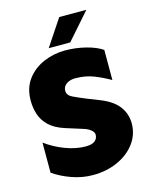

<svg xmlns="http://www.w3.org/2000/svg" viewBox="-127 -932 814 1028"><g transform="rotate(-15 280.0 -418.0)"><path d="M258.8 14.6Q200.2 14.6 142.6 -5.9Q85 -26.4 42 -56.6V-223.6Q88.9 -188.5 147.9 -166Q207 -143.6 261.7 -143.6Q295.9 -143.6 312 -156.7Q328.1 -169.9 328.1 -190.4Q328.1 -200.2 321.3 -209Q314.5 -217.8 301.3 -225.6Q288.1 -233.4 270.5 -238.3L177.7 -267.6Q123 -285.2 92.8 -314.5Q62.5 -343.8 50.8 -380.4Q39.1 -417 39.1 -456.1Q39.1 -525.4 74.2 -572.8Q109.4 -620.1 166 -644.5Q222.7 -668.9 286.1 -668.9Q343.8 -668.9 399.9 -654.8Q456.1 -640.6 490.2 -617.2V-450.2Q448.2 -474.6 402.3 -492.7Q356.4 -510.7 300.8 -510.7Q279.3 -510.7 263.7 -503.9Q248 -497.1 239.7 -485.8Q231.4 -474.6 231.4 -459Q231.4 -434.6 259.8 -420.9Q288.1 -407.2 329.1 -390.6L395.5 -364.3Q466.8 -336.9 498.5 -294.9Q530.3 -252.9 530.3 -200.2Q530.3 -137.7 494.1 -89.4Q458 -41 396.5 -13.2Q335 14.6 258.8 14.6ZM205.1 -703.1 302.7 -849.6H453.1L324.2 -703.1Z"/></g></svg>

Font: Sen ExtraBold
Style: Regular
Weight: 800
Version: Version 2.000;gftools[0.9.31]